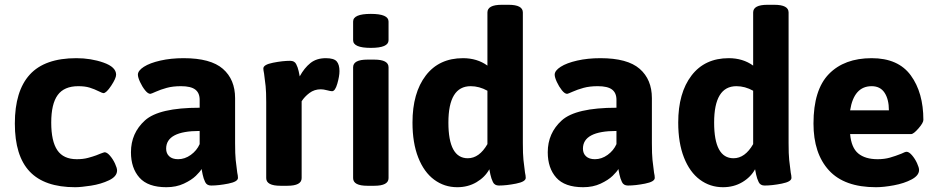

<svg xmlns="http://www.w3.org/2000/svg" viewBox="-20 -774 3915 802"><path d="M42 -258Q42 -394 104.5 -462.5Q167 -531 299 -531Q360 -531 412.5 -512.5Q465 -494 465 -462Q465 -447 444.5 -416Q424 -385 412 -385Q408 -385 394 -392Q374 -402 354.5 -408Q335 -414 307 -414Q248 -414 221 -377Q194 -340 194 -262Q194 -184 219.5 -146.5Q245 -109 301 -109Q327 -109 347.5 -114.5Q368 -120 381.5 -125Q395 -130 399 -132Q415 -138 417 -138Q427 -138 439.5 -123.5Q452 -109 460.5 -90.5Q469 -72 469 -62Q469 -37 435.5 -21Q402 -5 360 1.5Q318 8 294 8Q166 8 104 -57.5Q42 -123 42 -258Z M527 -138Q527 -218 585.5 -271Q644 -324 814 -324V-357Q814 -386 795.5 -400Q777 -414 736 -414Q702 -414 676.5 -407Q651 -400 631 -391Q611 -382 608 -382Q598 -382 586 -397Q574 -412 565 -431.5Q556 -451 556 -462Q556 -479 581 -495Q606 -511 650 -521Q694 -531 747 -531Q860 -531 911 -486.5Q962 -442 962 -364V-176Q962 -130 964.5 -106Q967 -82 971 -53Q974 -40 974 -31Q974 -15 933.5 -7Q893 1 862 1Q844 1 837 -13.5Q830 -28 826.5 -45Q823 -62 822 -68Q816 -57 798 -39.5Q780 -22 748 -7Q716 8 675 8Q598 8 562.5 -32Q527 -72 527 -138ZM814 -172V-227Q674 -227 674 -153Q674 -133 687 -121Q700 -109 724 -109Q752 -109 777 -127Q802 -145 814 -172Z M1092 -30V-347Q1092 -391 1089.5 -414.5Q1087 -438 1083 -467Q1080 -481 1080 -488Q1080 -504 1120.5 -512Q1161 -520 1192 -520Q1210 -520 1217 -506.5Q1224 -493 1227.5 -477Q1231 -461 1232 -455Q1251 -490 1276.5 -510.5Q1302 -531 1341 -531Q1375 -531 1386.5 -517.5Q1398 -504 1398 -477Q1398 -456 1389 -424.5Q1380 -393 1367 -393Q1361 -393 1346 -397Q1331 -401 1320 -401Q1293 -401 1272.5 -385.5Q1252 -370 1240 -351V-30Q1240 2 1180 2H1152Q1092 2 1092 -30Z M1455 -30V-493Q1455 -525 1515 -525H1543Q1603 -525 1603 -493V-30Q1603 2 1543 2H1515Q1455 2 1455 -30ZM1455 -606V-684Q1455 -716 1529 -716Q1603 -716 1603 -684V-606Q1603 -574 1529 -574Q1455 -574 1455 -606Z M1703 -262Q1703 -386 1758.5 -458.5Q1814 -531 1914 -531Q1973 -531 2016 -500V-722Q2016 -754 2076 -754H2104Q2164 -754 2164 -722V-176Q2164 -130 2166.5 -106Q2169 -82 2173 -53Q2176 -40 2176 -31Q2176 -15 2135.5 -7Q2095 1 2064 1Q2046 1 2039 -13.5Q2032 -28 2028.5 -44.5Q2025 -61 2024 -67Q2006 -34 1970.5 -13Q1935 8 1890 8Q1836 8 1793.5 -23.5Q1751 -55 1727 -116Q1703 -177 1703 -262ZM2016 -172V-395Q1982 -414 1946 -414Q1853 -414 1853 -262Q1853 -113 1934 -113Q1982 -113 2016 -172Z M2268 -138Q2268 -218 2326.5 -271Q2385 -324 2555 -324V-357Q2555 -386 2536.5 -400Q2518 -414 2477 -414Q2443 -414 2417.5 -407Q2392 -400 2372 -391Q2352 -382 2349 -382Q2339 -382 2327 -397Q2315 -412 2306 -431.5Q2297 -451 2297 -462Q2297 -479 2322 -495Q2347 -511 2391 -521Q2435 -531 2488 -531Q2601 -531 2652 -486.5Q2703 -442 2703 -364V-176Q2703 -130 2705.5 -106Q2708 -82 2712 -53Q2715 -40 2715 -31Q2715 -15 2674.5 -7Q2634 1 2603 1Q2585 1 2578 -13.5Q2571 -28 2567.5 -45Q2564 -62 2563 -68Q2557 -57 2539 -39.5Q2521 -22 2489 -7Q2457 8 2416 8Q2339 8 2303.5 -32Q2268 -72 2268 -138ZM2555 -172V-227Q2415 -227 2415 -153Q2415 -133 2428 -121Q2441 -109 2465 -109Q2493 -109 2518 -127Q2543 -145 2555 -172Z M2813 -262Q2813 -386 2868.5 -458.5Q2924 -531 3024 -531Q3083 -531 3126 -500V-722Q3126 -754 3186 -754H3214Q3274 -754 3274 -722V-176Q3274 -130 3276.5 -106Q3279 -82 3283 -53Q3286 -40 3286 -31Q3286 -15 3245.5 -7Q3205 1 3174 1Q3156 1 3149 -13.5Q3142 -28 3138.5 -44.5Q3135 -61 3134 -67Q3116 -34 3080.5 -13Q3045 8 3000 8Q2946 8 2903.5 -23.5Q2861 -55 2837 -116Q2813 -177 2813 -262ZM3126 -172V-395Q3092 -414 3056 -414Q2963 -414 2963 -262Q2963 -113 3044 -113Q3092 -113 3126 -172Z M3378 -258Q3378 -399 3442.5 -465Q3507 -531 3621 -531Q3732 -531 3784.5 -459Q3837 -387 3837 -273Q3837 -261 3816.5 -237.5Q3796 -214 3786 -214H3531Q3536 -157 3565 -133Q3594 -109 3646 -109Q3674 -109 3697 -115.5Q3720 -122 3745 -132Q3761 -140 3767 -140Q3777 -140 3789.5 -125.5Q3802 -111 3810.5 -92.5Q3819 -74 3819 -64Q3819 -41 3788 -24.5Q3757 -8 3714 0Q3671 8 3639 8Q3507 8 3442.5 -62.5Q3378 -133 3378 -258ZM3693 -313Q3693 -359 3675 -386.5Q3657 -414 3621 -414Q3547 -414 3531 -313Z"/></svg>

Font: Asap-Bold
Style: Bold
Weight: 700
Designer: Pablo Cosgaya
Foundry: Omnibus-Type
Version: Version 2.000; ttfautohint (v1.8)